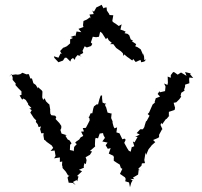

<svg xmlns="http://www.w3.org/2000/svg" viewBox="-20 -763 847 805"><path d="M294 -512 296 -521 305 -532 322 -526 313 -532 329 -541 326 -550 335 -569 344 -564 362 -570 367 -579 361 -585 369 -609 383 -607 395 -609 400 -631 396 -621 401 -630 408 -624 424 -599 430 -605 436 -594 449 -583 441 -578H455C459 -573 463 -567 467 -562L487 -548L495 -540L498 -528L501 -535L514 -524L520 -520L532 -511L536 -510L538 -516L549 -503L569 -512L572 -502L585 -505L593 -514L585 -511L584 -526L580 -539V-533L570 -556L557 -565L547 -569L551 -578L533 -590L538 -592L528 -598L522 -615L515 -621L502 -624L507 -630L497 -635L485 -639L490 -661L478 -654L467 -662L453 -671L451 -676L455 -699L439 -700L438 -704L428 -719L427 -732L419 -731L414 -728L406 -743L395 -737L384 -732L374 -714L367 -719L373 -704L355 -702L362 -684L358 -691L344 -681L330 -675L328 -657L330 -650L309 -642L321 -628L301 -631L296 -611L293 -614L276 -608L286 -604L274 -598V-581L260 -569L249 -564L245 -563L232 -549L239 -536L234 -539L225 -521L206 -527L208 -520L211 -517L225 -502L244 -509L252 -521H259L275 -505L278 -514L286 -520ZM287 -131 273 -134 274 -156 280 -162 271 -175 264 -178 254 -194 260 -196 238 -203 233 -219H234L237 -226V-235L229 -247L213 -264L216 -272L211 -278L195 -280L191 -287L190 -303L191 -301L187 -325L182 -329L173 -338L167 -351L161 -344L157 -355L158 -379L155 -384L139 -398V-392L130 -407L120 -414L114 -434H107L101 -452H91L94 -450L74 -458L65 -452L55 -450L45 -451L25 -448L17 -441L28 -452L33 -439V-428L46 -413L45 -409V-406C53 -397 61 -388 70 -380V-365L62 -363L73 -345L78 -350L88 -344L98 -328V-324L112 -310L103 -308L113 -301L107 -291L122 -268L132 -258L130 -252L138 -242L142 -230L152 -233L148 -222L153 -204L163 -205L162 -195L165 -177L169 -175L176 -168L197 -153L203 -143L192 -130L209 -132L213 -109L207 -99L231 -103V-84L241 -86L240 -71L243 -61L241 -60L256 -43L265 -28V-27H271L263 -19L268 3L285 4L297 13L286 0L301 -8L304 -3L309 -23L303 -25L324 -45L311 -51L332 -60L331 -66L334 -79L340 -75L343 -92L339 -104C345 -107 351 -111 357 -114L366 -128L357 -130L379 -149L378 -156L379 -178L381 -185L391 -183L398 -203L412 -205L414 -196L420 -185L409 -170L431 -165L423 -154L432 -139L444 -142L436 -119L455 -110L458 -103L457 -102V-89C465 -83 474 -78 482 -73L487 -58L490 -57L493 -55L483 -34L506 -18L502 -24L507 -13L505 -3L521 2L525 22L530 4L536 -7L526 -13L543 -12L537 -18L559 -31L562 -55L570 -44L560 -56L573 -68L575 -78L588 -79L585 -92L589 -116L588 -124L593 -114L604 -140L601 -135L615 -152V-153L631 -167L622 -176L641 -184L647 -188V-198L660 -222L663 -217L653 -239L656 -248L660 -242L675 -263L679 -265L693 -282L688 -275V-294C696 -297 704 -299 712 -302L714 -311L708 -332L719 -334L732 -347L740 -358L737 -361L740 -374L754 -383L752 -388L756 -399V-408L774 -414L773 -431L774 -438L790 -436L777 -452L780 -455L756 -461L762 -445L739 -459L725 -450L711 -460L706 -461L696 -448V-437L683 -442L684 -416L682 -407L668 -413L674 -400L672 -381L650 -376L649 -381L641 -369L651 -358L633 -351L628 -334H631L620 -325C615 -314 610 -302 605 -291L599 -285L607 -278L595 -256L592 -254L587 -238L585 -230L579 -221H568L553 -205L566 -199L547 -189H557L544 -166L537 -170L543 -150L533 -146V-149L528 -127L520 -131L513 -142L501 -164L507 -177L502 -182L493 -179C489 -187 485 -196 481 -204L468 -208L471 -229L460 -225L456 -233L452 -248V-254L446 -268L448 -288L446 -287L431 -291L425 -313L421 -320L422 -331L426 -326L410 -333L408 -351V-363L402 -362L397 -348L391 -325L386 -326L374 -317L371 -308L367 -288H360L352 -269L347 -276L355 -267L356 -258C351 -247 345 -237 340 -227L327 -226L332 -212L320 -211L329 -193L318 -187L312 -178L299 -169L295 -164L302 -159L291 -147L289 -128Z"/></svg>

Font: Charger Distortion
Style: 1
Weight: 400
Designer: Jasper
Foundry: Cannot Into Space Fonts
Version: Version 0.98